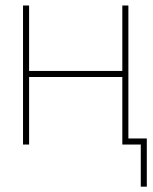

<svg xmlns="http://www.w3.org/2000/svg" viewBox="-20 -536 566 712"><path d="M87.9 -515.6V-272.9H433.6V-515.6H456.1V0H433.6V-250.5H87.9V0H65.4V-515.6ZM502 156.2V0H449.2V-22.5H524.4V156.2Z"/></svg>

Font: Inter Display Thin
Style: Regular
Weight: 100
Designer: Rasmus Andersson
Foundry: rsms
Version: Version 4.000;git-a52131595